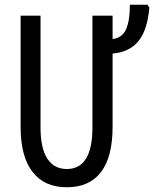

<svg xmlns="http://www.w3.org/2000/svg" viewBox="-20 -780 650 810"><path d="M455 -615Q497 -621 512.5 -658Q528 -695 528 -760H602L610 -748Q602 -653 564 -606.5Q526 -560 455 -554V-245Q455 -118 406 -54Q357 10 262 10Q167 10 117 -55Q67 -120 67 -244V-714H151V-242Q151 -155 179.5 -111Q208 -67 262 -67Q370 -67 370 -243V-714H455Z"/></svg>

Font: Noto Sans UI Cond
Style: Regular
Weight: 400
Width: 3
Designer: Monotype Design Team
Foundry: Monotype Imaging Inc.
Version: Version 1.001